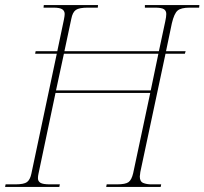

<svg xmlns="http://www.w3.org/2000/svg" viewBox="-31 -734 803 754"><path d="M-11 0 -9 -10H29Q63 -10 75 -19Q87 -28 92 -51L192 -523H107L109 -533H194L220 -657Q223 -672 223 -679Q223 -691 213.5 -697.5Q204 -704 179 -704H140L141 -714H354L353 -704H314Q280 -704 267 -695Q254 -686 249 -660L222 -533H593L618 -650Q620 -659 621 -666.5Q622 -674 622 -679Q622 -692 612.5 -698Q603 -704 578 -704H538V-714H752L751 -704H714Q680 -704 666.5 -692.5Q653 -681 644 -643L621 -533H698L695 -523H619L520 -58Q520 -53 519 -49Q518 -45 518 -41Q518 -21 531.5 -15.5Q545 -10 564 -10H602L600 0H386L388 -10H428Q462 -10 474 -19Q486 -28 492 -54L559 -369H187L120 -51Q119 -47 118.5 -42.5Q118 -38 118 -34Q118 -22 128 -16Q138 -10 165 -10H204L202 0ZM189 -379H561L591 -523H220Z"/></svg>

Font: Noto Serif Display SemiCondensed Thin
Style: Italic
Weight: 100
Width: 4
Italic angle: -12°
Designer: Monotype Design Team
Foundry: Monotype Imaging Inc.
Version: Version 2.009